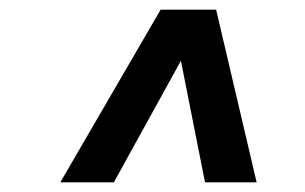

<svg xmlns="http://www.w3.org/2000/svg" viewBox="-20 -707 633 398"><path d="M105 -329 313 -687H428L512 -329H405L355 -581L216 -329Z"/></svg>

Font: Archivo SemiCondensed
Style: Bold Italic
Weight: 700
Width: 4
Italic angle: -10°
Designer: Hector Gatti
Foundry: Omnibus-Type
Version: Version 2.001